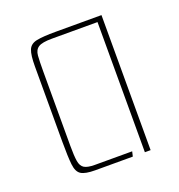

<svg xmlns="http://www.w3.org/2000/svg" viewBox="-94 -549 584 628"><g transform="rotate(-20 198.0 -235.0)"><path d="M133 0Q99 0 84.5 -9Q70 -18 67 -45Q64 -72 64 -125V-387Q64 -426 71 -443.5Q78 -461 100 -465.5Q122 -470 167 -470H326V0H306V-453H147Q113 -453 100 -444.5Q87 -436 85.5 -416.5Q84 -397 84 -362V-103Q84 -68 87 -49.5Q90 -31 101.5 -24Q113 -17 138 -17H268L264 0Z"/></g></svg>

Font: Smooch Sans Thin
Style: Regular
Weight: 100
Designer: Robert E. Leuschke
Foundry: Robert E. Leuschke
Version: Version 1.010